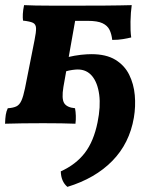

<svg xmlns="http://www.w3.org/2000/svg" viewBox="-42 -480 614 748"><path d="M-22.3 2Q-21.7 -18.8 -19.5 -33Q-17.2 -47.1 -11.7 -58.3Q9.9 -59.8 21.8 -65.6Q33.8 -71.3 41.3 -87.7Q48.8 -104 55.4 -136.2L92.5 -323.3Q99.1 -355.5 98.4 -370.6Q97.7 -385.7 86.3 -391.2Q74.8 -396.7 47.7 -399.7Q46.2 -410.9 47 -425.8Q47.7 -440.7 51.8 -460Q69.9 -459 97.4 -458.5Q125 -458 155.3 -458Q185.6 -458 214.1 -458Q242.7 -458 263.3 -458Q320.3 -458 359 -458.2Q397.6 -458.5 424.3 -459Q451 -459.5 471.2 -460Q467.2 -433 466.4 -395.8Q465.6 -358.7 469.2 -334.1Q455 -330.6 437 -327.6Q419.1 -324.5 395.2 -324.5Q392.7 -347.3 384.7 -363.8Q376.7 -380.2 357.3 -389.5Q337.9 -398.8 298.8 -398.8H250.7L205 -141Q197.5 -95.5 207.9 -78.4Q218.4 -61.3 250.3 -58.3Q252.9 -45.1 253.4 -28.6Q253.9 -12.1 251.9 2Q232.8 1 196.8 0.5Q160.7 0 125.9 0Q89.7 0 46.4 0.5Q3 1 -22.3 2ZM220.6 248Q195.8 227.3 194.8 187.6Q253.5 161 288.3 115.9Q323.1 70.7 338.1 -3.6Q350.6 -64.7 344.5 -111.2Q338.3 -157.6 317 -183.5Q295.6 -209.3 260.9 -209.3Q252.5 -209.3 239.8 -207.5Q227.2 -205.8 213.3 -201.8L221.9 -257.4Q249.6 -263.9 273.2 -266.5Q296.9 -269 314 -269Q371.8 -269 407.6 -247.1Q443.4 -225.1 461.3 -188.9Q479.2 -152.7 483.1 -109.2Q487 -65.6 479.5 -21.4Q462.4 78.6 395.6 146.8Q328.8 215 220.6 248Z"/></svg>

Font: Vollkorn
Style: Italic
Weight: 400
Italic angle: -11°
Designer: Friedrich Althausen
Foundry: Friedrich Althausen
Version: Version 5.001